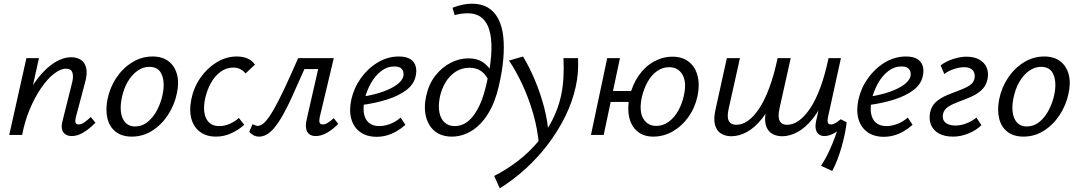

<svg xmlns="http://www.w3.org/2000/svg" viewBox="-20 -731 5847 1040"><path d="M369 6Q349 6 335 -3Q321 -12 316 -30Q311 -48 319 -77L371 -285Q379 -317 372 -338Q365 -359 338 -359Q308 -359 272.5 -331.5Q237 -304 203 -254.5Q169 -205 141.5 -140Q114 -75 100 0H49Q73 -99 108.5 -177Q144 -255 187 -309.5Q230 -364 276 -392.5Q322 -421 366 -421Q397 -421 418.5 -406.5Q440 -392 447 -362Q454 -332 441 -285L391 -97Q386 -78 389 -67.5Q392 -57 406 -57Q421 -57 436 -67.5Q451 -78 472 -97L497 -66Q463 -32 431 -13Q399 6 369 6ZM30 0 123 -416H191L99 0Z M694 9Q640 9 606.5 -17.5Q573 -44 562 -89.5Q551 -135 562 -192Q575 -257 610.5 -310Q646 -363 697 -394Q748 -425 806 -425Q859 -425 892.5 -399.5Q926 -374 938.5 -329Q951 -284 938 -225Q925 -162 890 -108.5Q855 -55 804.5 -23Q754 9 694 9ZM712 -46Q750 -46 780 -70.5Q810 -95 831 -135Q852 -175 861 -220Q874 -284 856.5 -326.5Q839 -369 789 -369Q755 -369 724.5 -347.5Q694 -326 671.5 -287.5Q649 -249 639 -197Q626 -129 645.5 -87.5Q665 -46 712 -46Z M1150 9Q1099 9 1064.5 -16Q1030 -41 1017 -86.5Q1004 -132 1016 -192Q1029 -257 1065.5 -309.5Q1102 -362 1153.5 -393.5Q1205 -425 1263 -425Q1295 -425 1320 -414.5Q1345 -404 1361 -381L1310 -333Q1297 -349 1280.5 -357Q1264 -365 1243 -365Q1206 -365 1174.5 -342Q1143 -319 1122 -280.5Q1101 -242 1091 -197Q1077 -128 1097.5 -88Q1118 -48 1167 -48Q1197 -48 1225 -60.5Q1253 -73 1274 -92L1303 -55Q1272 -27 1232.5 -9Q1193 9 1150 9Z M1383 9Q1366 9 1351.5 0.5Q1337 -8 1330 -17L1348 -58Q1356 -55 1363 -52Q1370 -49 1376 -49Q1395 -49 1416 -71Q1437 -93 1463 -138.5Q1489 -184 1521.5 -253Q1554 -322 1595 -416H1747L1734 -357H1629Q1592 -273 1561 -205Q1530 -137 1501.5 -89.5Q1473 -42 1444.5 -16.5Q1416 9 1383 9ZM1690 6Q1671 6 1657 -3Q1643 -12 1638.5 -32.5Q1634 -53 1642 -88L1717 -416H1788L1712 -97Q1708 -78 1711 -67.5Q1714 -57 1728 -57Q1742 -57 1756.5 -66.5Q1771 -76 1788 -91L1812 -60Q1783 -30 1751.5 -12Q1720 6 1690 6Z M2020 10Q1967 10 1931.5 -15.5Q1896 -41 1883 -86.5Q1870 -132 1883 -192Q1897 -255 1935 -308Q1973 -361 2026.5 -393Q2080 -425 2140 -425Q2181 -425 2203 -410.5Q2225 -396 2231.5 -372Q2238 -348 2232 -321Q2223 -275 2181.5 -243.5Q2140 -212 2077 -192Q2014 -172 1939 -162L1942 -207Q2005 -217 2053 -234Q2101 -251 2130 -272.5Q2159 -294 2165 -318Q2167 -327 2165 -339.5Q2163 -352 2152 -361.5Q2141 -371 2116 -371Q2077 -371 2044.5 -346Q2012 -321 1989.5 -281Q1967 -241 1956 -197Q1946 -153 1951 -119Q1956 -85 1977.5 -66.5Q1999 -48 2035 -48Q2060 -48 2090.5 -58.5Q2121 -69 2150 -94L2176 -55Q2154 -35 2128 -20Q2102 -5 2075 2.5Q2048 10 2020 10Z M2427 9Q2386 9 2355.5 -7Q2325 -23 2306.5 -53Q2288 -83 2283 -122.5Q2278 -162 2288 -209Q2302 -275 2337.5 -320.5Q2373 -366 2420.5 -390.5Q2468 -415 2517 -415Q2565 -415 2597 -393Q2629 -371 2646 -336L2622 -304Q2606 -334 2581.5 -349Q2557 -364 2523 -364Q2481 -364 2448 -342.5Q2415 -321 2393 -284.5Q2371 -248 2362 -203Q2353 -155 2360.5 -120Q2368 -85 2389.5 -66.5Q2411 -48 2443 -48Q2502 -48 2545.5 -106Q2589 -164 2613 -268Q2634 -353 2640 -424.5Q2646 -496 2635.5 -548.5Q2625 -601 2595 -630Q2565 -659 2513 -659Q2495 -659 2477.5 -656.5Q2460 -654 2443 -649L2431 -689Q2459 -700 2486 -705.5Q2513 -711 2536 -711Q2588 -711 2623.5 -689.5Q2659 -668 2679.5 -628Q2700 -588 2706 -532.5Q2712 -477 2706 -409.5Q2700 -342 2682 -265Q2662 -177 2624 -115.5Q2586 -54 2535 -22.5Q2484 9 2427 9Z M2687 289 2657 222Q2727 186 2787 139.5Q2847 93 2893.5 37.5Q2940 -18 2972 -81Q3004 -144 3019 -212Q3029 -260 3032 -311Q3035 -362 3032 -416H3111Q3113 -377 3110 -338Q3107 -299 3098 -259Q3080 -178 3041 -99Q3002 -20 2947 52Q2892 124 2826 184Q2760 244 2687 289ZM2900 62Q2893 -29 2868.5 -114Q2844 -199 2809.5 -273Q2775 -347 2737 -403L2813 -425Q2847 -369 2877 -298Q2907 -227 2927.5 -149Q2948 -71 2952 6Z M3181 0 3269 -416H3338L3250 0ZM3252 -179 3265 -238H3431L3418 -179ZM3519 9Q3467 9 3433.5 -18.5Q3400 -46 3388.5 -94.5Q3377 -143 3390 -206Q3405 -272 3439.5 -321.5Q3474 -371 3522 -397.5Q3570 -424 3623 -424Q3663 -424 3692.5 -408.5Q3722 -393 3740 -364.5Q3758 -336 3763 -297Q3768 -258 3758 -210Q3744 -146 3708.5 -96.5Q3673 -47 3623.5 -19Q3574 9 3519 9ZM3535 -49Q3572 -49 3603 -72Q3634 -95 3655 -133.5Q3676 -172 3685 -217Q3700 -287 3676.5 -327Q3653 -367 3604 -367Q3569 -367 3539 -346Q3509 -325 3488 -287.5Q3467 -250 3456 -202Q3441 -128 3464.5 -88.5Q3488 -49 3535 -49Z M4217 7Q4185 7 4161 -7.5Q4137 -22 4128 -54.5Q4119 -87 4131 -139L4192 -416H4263L4203 -147Q4192 -98 4203 -76.5Q4214 -55 4243 -55Q4275 -55 4306 -76.5Q4337 -98 4367 -142Q4397 -186 4422.5 -254Q4448 -322 4468 -416H4516Q4491 -300 4457 -219.5Q4423 -139 4383 -89Q4343 -39 4300.5 -16Q4258 7 4217 7ZM3941 7Q3910 7 3886 -7.5Q3862 -22 3853 -54.5Q3844 -87 3856 -139L3917 -416H3988L3928 -147Q3916 -98 3927.5 -76.5Q3939 -55 3968 -55Q4000 -55 4031 -76.5Q4062 -98 4091.5 -142Q4121 -186 4146.5 -254Q4172 -322 4192 -416H4240Q4216 -300 4182 -219.5Q4148 -139 4108 -89Q4068 -39 4025.5 -16Q3983 7 3941 7ZM4488 195 4427 167Q4452 129 4471 88Q4490 47 4504.5 7Q4519 -33 4528 -65L4566 -69Q4563 -40 4556 -6Q4549 28 4539 63.5Q4529 99 4516 133Q4503 167 4488 195ZM4445 6Q4428 6 4415.5 -3.5Q4403 -13 4399 -31Q4395 -49 4401 -77L4476 -416H4535L4465 -97Q4461 -78 4464 -67.5Q4467 -57 4481 -57Q4492 -57 4504.5 -64Q4517 -71 4534 -85L4566 -69Q4535 -32 4504 -13Q4473 6 4445 6Z M4767 10Q4714 10 4678.5 -15.5Q4643 -41 4630 -86.5Q4617 -132 4630 -192Q4644 -255 4682 -308Q4720 -361 4773.5 -393Q4827 -425 4887 -425Q4928 -425 4950 -410.5Q4972 -396 4978.5 -372Q4985 -348 4979 -321Q4970 -275 4928.5 -243.5Q4887 -212 4824 -192Q4761 -172 4686 -162L4689 -207Q4752 -217 4800 -234Q4848 -251 4877 -272.5Q4906 -294 4912 -318Q4914 -327 4912 -339.5Q4910 -352 4899 -361.5Q4888 -371 4863 -371Q4824 -371 4791.5 -346Q4759 -321 4736.5 -281Q4714 -241 4703 -197Q4693 -153 4698 -119Q4703 -85 4724.5 -66.5Q4746 -48 4782 -48Q4807 -48 4837.5 -58.5Q4868 -69 4897 -94L4923 -55Q4901 -35 4875 -20Q4849 -5 4822 2.5Q4795 10 4767 10Z M5143 9Q5096 9 5065.5 -8Q5035 -25 5023 -54.5Q5011 -84 5018 -121Q5025 -157 5050 -179Q5075 -201 5108.5 -215Q5142 -229 5175 -241Q5208 -253 5231.5 -268Q5255 -283 5259 -308Q5263 -334 5249 -350.5Q5235 -367 5203 -367Q5177 -367 5147 -357Q5117 -347 5095 -330L5075 -377Q5106 -400 5144.5 -412Q5183 -424 5215 -424Q5257 -424 5285 -408Q5313 -392 5324.5 -364.5Q5336 -337 5329 -302Q5321 -265 5296 -242.5Q5271 -220 5238.5 -206Q5206 -192 5173 -180Q5140 -168 5116.5 -153Q5093 -138 5088 -113Q5082 -84 5100.5 -67.5Q5119 -51 5156 -51Q5185 -51 5216.5 -63.5Q5248 -76 5269 -94L5296 -53Q5269 -26 5227 -8.5Q5185 9 5143 9Z M5524 9Q5470 9 5436.5 -17.5Q5403 -44 5392 -89.5Q5381 -135 5392 -192Q5405 -257 5440.5 -310Q5476 -363 5527 -394Q5578 -425 5636 -425Q5689 -425 5722.5 -399.5Q5756 -374 5768.5 -329Q5781 -284 5768 -225Q5755 -162 5720 -108.5Q5685 -55 5634.5 -23Q5584 9 5524 9ZM5542 -46Q5580 -46 5610 -70.5Q5640 -95 5661 -135Q5682 -175 5691 -220Q5704 -284 5686.5 -326.5Q5669 -369 5619 -369Q5585 -369 5554.5 -347.5Q5524 -326 5501.5 -287.5Q5479 -249 5469 -197Q5456 -129 5475.5 -87.5Q5495 -46 5542 -46Z"/></svg>

Font: Ysabeau Office Medium
Style: Italic
Weight: 500
Italic angle: -12°
Designer: Christian Thalmann (Catharsis Fonts)
Version: Version 2.001;gftools[0.9.30]; featfreeze: tnum,lnum,ss02